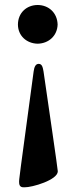

<svg xmlns="http://www.w3.org/2000/svg" viewBox="-20 -547 311 785"><path d="M138.1 -285.9C125.4 -285.9 120 -273.1 117.5 -254.6C58.2 184.7 57.5 187.5 58.2 198.2C58.2 216.6 68.2 219.5 80.3 218.8C110.8 219.5 216.3 188.9 216.3 153.4C216.3 143.8 177.6 -118.6 158 -254.6C154.8 -272.4 152 -285.9 138.1 -285.9ZM53.3 -446.7C53.6 -400.6 88.8 -369.3 133.9 -368.3C179.3 -369.3 214.1 -400.6 215.6 -446.7C214.1 -494.7 179.3 -526.3 133.9 -526.6C88.8 -526.3 53.6 -494.7 53.3 -446.7Z"/></svg>

Font: Margiela Serif Semibold
Style: Regular
Weight: 600
Designer: Andreas Faust, Stefan Endress
Version: Version 1.002;FEAKit 1.0